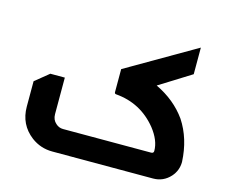

<svg xmlns="http://www.w3.org/2000/svg" viewBox="-102 -871 1193 1011"><g transform="rotate(15 494.5 -365.5)"><path d="M874 -731V-586L701 -478Q806 -428 867 -342Q928 -249 934 -124Q934 -77 903 -42Q865 0 809 0H260Q196 0 145 -38Q69 -96 69 -194V-332L144 -393H223V-194Q223 -163 244 -145Q261 -129 284 -129H764Q778 -129 778 -142Q778 -199 730 -260Q643 -367 506 -378Q498 -379 498 -388V-513Z"/></g></svg>

Font: Almarai ExtraBold
Style: Regular
Weight: 800
Designer: Boutros International 2019
Foundry: Created by Boutros International 2019
Version: Version 1.10